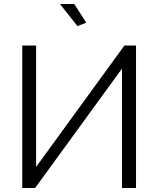

<svg xmlns="http://www.w3.org/2000/svg" viewBox="-20 -937 771 957"><path d="M279 -917H350L410 -824L366 -807ZM160 -105 600 -710H658V0H588V-595L155 0H91V-710H160Z"/></svg>

Font: Boldmen
Style: Regular
Weight: 400
Designer: Matt McInerney, Pablo Impallari, Rodrigo Fuenzalida
Foundry: LIVING CONCEPT
Version: Version 1.000